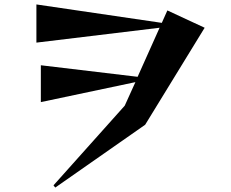

<svg xmlns="http://www.w3.org/2000/svg" viewBox="-20 -784 1040 865"><path d="M221 51 542 -308 590 -414 164 -324V-490L600 -438L699 -659L144 -592V-764L709 -681L734 -737L902 -659L634 -222L229 61Z"/></svg>

Font: Tiejili SC
Style: Regular
Weight: 400
Designer: Buernia
Foundry: Ershou Xiaoxi Press
Version: Version 1.100